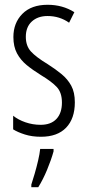

<svg xmlns="http://www.w3.org/2000/svg" viewBox="-20 -562 366 803"><path d="M293 -134Q293 -66 256.5 -28Q220 10 151 10Q114 10 84 0.5Q54 -9 35 -21V-78Q56 -61 86.5 -50.5Q117 -40 150 -40Q193 -40 216 -64.5Q239 -89 239 -133Q239 -175 217.5 -198Q196 -221 151 -248Q117 -269 91.5 -290Q66 -311 51 -339Q36 -367 36 -407Q36 -466 73.5 -504Q111 -542 179 -542Q242 -542 291 -511L269 -467Q229 -495 179 -495Q138 -495 113 -472Q88 -449 88 -408Q88 -370 109.5 -346.5Q131 -323 179 -294Q212 -273 237.5 -252Q263 -231 278 -203.5Q293 -176 293 -134ZM204 71Q194 107 177 148Q160 189 140 221H111V210Q117 192 125 164.5Q133 137 139.5 109Q146 81 148 61H204Z"/></svg>

Font: Noto Sans Malayalam ExtraCondensed Light
Style: Regular
Weight: 300
Width: 2
Designer: Jelle Bosma - Monotype Design Team
Foundry: Monotype Imaging Inc.
Version: Version 2.104; ttfautohint (v1.8.4.7-5d5b)